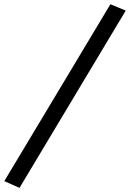

<svg xmlns="http://www.w3.org/2000/svg" viewBox="-144 -743 620 917"><path d="M-50.8 154.3 -123.5 122.1 383.3 -722.7 456.5 -692.4Z"/></svg>

Font: Elstob 18pt ExtraBold
Style: Italic
Weight: 800
Italic angle: -20°
Designer: Peter S. Baker
Version: Version 1.015